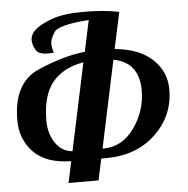

<svg xmlns="http://www.w3.org/2000/svg" viewBox="-55 -863 897 918"><g transform="rotate(-5 393.0 -404.5)"><path d="M157.2 -306.2Q157.2 -244.1 187.5 -199Q217.8 -153.8 269 -149.9L357.9 -568.8Q258.3 -551.8 207.8 -488.8Q157.2 -425.8 157.2 -306.2ZM418.9 -149.9Q507.8 -149.9 565.9 -231.2Q624 -312.5 624 -411.1Q624 -545.4 502 -568.8L413.1 -149.9ZM221.2 -627Q151.9 -620.1 136 -646.5Q120.1 -672.9 120.6 -697.8Q121.1 -722.7 144.3 -744.4Q167.5 -766.1 223.9 -787.6Q280.3 -809.1 380.4 -809.1Q480.5 -809.1 549.8 -793.9L512.2 -619.1Q630.4 -607.9 693.1 -548.6Q755.9 -489.3 755.9 -403.8Q755.9 -278.3 664.1 -190.7Q572.3 -103 426.8 -103H402.8L380.9 0H236.8L258.8 -103Q137.7 -105 78.4 -166.7Q19 -228.5 19 -319.8Q19 -500.5 143.6 -554.2Q268.1 -607.9 369.1 -618.2L400.9 -768.1Q255.4 -757.8 234.1 -725.6Q212.9 -693.4 212.9 -671.9Q212.9 -650.4 221.2 -627Z"/></g></svg>

Font: Lobster-Regular
Style: Regular
Weight: 400
Designer: Pablo Impallari
Foundry: Pablo Impallari
Version: Version 1.007; ttfautohint (v1.1) -l 8 -r 50 -G 50 -x 14 -D 